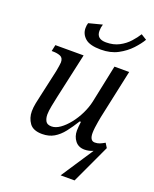

<svg xmlns="http://www.w3.org/2000/svg" viewBox="-177 -880 953 1188"><g transform="rotate(20 299.5 -286.0)"><path d="M339 -606Q266 -606 235.5 -633Q205 -660 205 -699Q205 -718 210 -733L299 -756Q292 -735 292 -712Q292 -659 354 -659Q403 -659 440 -678.5Q477 -698 503 -727Q529 -756 545 -782L582 -759Q564 -728 531 -692.5Q498 -657 450.5 -631.5Q403 -606 339 -606ZM512 -2Q484 10 456 10Q416 10 394 -18Q372 -46 372 -85Q372 -96 373.5 -112Q375 -128 377 -144H369Q341 -99 314 -64.5Q287 -30 254 -10.5Q221 9 176 9Q117 9 93 -24.5Q69 -58 69 -102Q69 -127 75 -157Q81 -187 87 -212L126 -387Q129 -401 132 -422Q135 -443 135 -447Q135 -477 114.5 -485.5Q94 -494 65 -494H57L66 -536H252L186 -237Q180 -210 173 -174Q166 -138 166 -116Q166 -91 176 -73Q186 -55 215 -55Q242 -55 271 -75.5Q300 -96 327 -130Q354 -164 374 -205Q394 -246 403 -287L455 -536H552L483 -215Q481 -204 477 -183Q473 -162 470.5 -140Q468 -118 468 -104Q468 -53 501 -53Q518 -53 532 -58.5Q546 -64 565 -75L583 -46L464 210H372Z"/></g></svg>

Font: NotoSerif-Italic
Style: Regular
Weight: 400
Italic angle: -12°
Designer: Monotype Design Team
Foundry: Monotype Imaging Inc.
Version: Version 2.007; ttfautohint (v1.8) -l 8 -r 50 -G 200 -x 14 -D